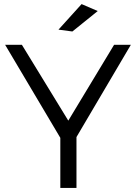

<svg xmlns="http://www.w3.org/2000/svg" viewBox="-20 -919 665 939"><path d="M5 -700H87L314 -329L538 -700H620L320 -191H307ZM275 -288H354V0H275ZM379 -899 458 -865 334 -765 266 -774Z"/></svg>

Font: Alexandria Light
Style: Regular
Weight: 300
Designer: Mohamed Gaber
Foundry: Kief Type Foundry
Version: Version 5.100